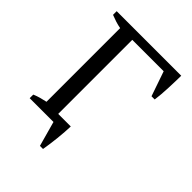

<svg xmlns="http://www.w3.org/2000/svg" viewBox="-228 -778 1034 1034"><g transform="rotate(45 289.0 -260.5)"><path d="M44.4 -27.3Q64 -35.6 83.5 -41Q103 -46.4 122.1 -50.3V-611.3Q103 -614.7 83.5 -620.8Q64 -627 44.4 -634.8V-662.6H536.1Q535.6 -643.6 535.2 -618.7Q534.7 -593.8 533.4 -567.6Q532.2 -541.5 530.3 -516.4Q528.3 -491.2 525.4 -471.2H501L452.1 -612.8H212.9V-48.8H308.6Q308.1 -30.3 306.4 -4.9Q304.7 20.5 301.8 46.9Q298.8 73.2 295.4 98.6Q292 124 288.6 142.6H265.1L225.6 0H44.4Z"/></g></svg>

Font: PT Astra Serif
Style: Regular
Weight: 400
Designer: A.Korolkova, I. Chaeva
Foundry: ParaType Ltd
Version: Version 1.002